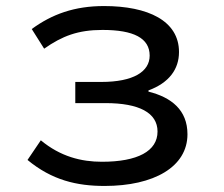

<svg xmlns="http://www.w3.org/2000/svg" viewBox="-20 -601 740 635"><path d="M71 -72C152 -5 234 14 326 14C489 14 600 -49 600 -157C600 -237 547 -279 471 -298V-302C539 -327 572 -372 572 -429C572 -532 470 -581 324 -581C226 -581 152 -554 85 -505L126 -440C186 -482 238 -502 319 -502C422 -502 475 -475 475 -417C475 -364 421 -330 315 -330H229V-260H329C440 -260 501 -228 501 -166C501 -101 435 -66 317 -66C249 -66 180 -83 115 -137Z"/></svg>

Font: Kawkab Mono Light
Style: Bold
Weight: 400
Monospace: yes
Designer: Abdullah Arif
Foundry: Abdullah Arif
Version: Version 1.000;PS 000.500;hotconv 1.0.88;makeotf.lib2.5.64775